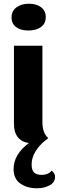

<svg xmlns="http://www.w3.org/2000/svg" viewBox="-20 -756 316 1032"><path d="M42 -662Q42 -697 68.5 -716.5Q95 -736 136 -736Q176 -736 201 -717Q226 -698 226 -664Q226 -629 200 -610.5Q174 -592 133 -592Q92 -592 67 -610Q42 -628 42 -662ZM276 194Q276 225 246 240.5Q216 256 180 256Q124 256 88.5 230Q53 204 53 153Q53 74 135 13Q96 7 75.5 -19Q55 -45 55 -90V-510H208V-100Q208 -72 215 -51Q222 -30 239 -14Q233 -6 222 0Q189 27 169.5 60Q150 93 150 128Q150 158 163 171Q176 184 206 184Q221 184 235.5 178Q250 172 257 161Q276 175 276 194Z"/></svg>

Font: Sansita
Style: Bold
Weight: 700
Designer: Pablo Cosgaya
Foundry: Omnibus-Type
Version: Version 1.006